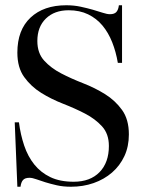

<svg xmlns="http://www.w3.org/2000/svg" viewBox="-20 -690 544 730"><path d="M260 1Q323 1 358.5 -35.5Q394 -72 394 -135Q394 -181 368 -209.5Q342 -238 303.5 -258Q265 -278 220 -295.5Q175 -313 136.5 -337Q98 -361 72 -397Q46 -433 46 -490Q46 -576 96 -623Q146 -670 232 -670Q261 -670 286.5 -664.5Q312 -659 333 -653Q354 -647 370.5 -641.5Q387 -636 398 -636Q415 -636 422.5 -644.5Q430 -653 432 -670H444V-451H428Q421 -493 406.5 -529.5Q392 -566 369.5 -593Q347 -620 315 -635.5Q283 -651 241 -651Q187 -651 154.5 -619.5Q122 -588 122 -534Q122 -488 148 -459.5Q174 -431 212.5 -411Q251 -391 296 -373.5Q341 -356 379.5 -332Q418 -308 444 -272Q470 -236 470 -179Q470 -133 453 -96.5Q436 -60 406 -34Q376 -8 336 6Q296 20 250 20Q220 20 196 14.5Q172 9 152.5 3Q133 -3 118 -8.5Q103 -14 92 -14Q75 -14 67.5 -5.5Q60 3 58 20H46L36 -225H52Q58 -178 72 -136.5Q86 -95 110.5 -64.5Q135 -34 171.5 -16.5Q208 1 260 1Z"/></svg>

Font: Elsie
Style: Regular
Weight: 400
Designer: Alejandro Inler
Foundry: Alejandro Inler
Version: 1.001